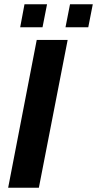

<svg xmlns="http://www.w3.org/2000/svg" viewBox="-20 -874 452 894"><path d="M18 0 151 -688H295L161 0ZM285 -747 306 -854H412L391 -747ZM74 -747 94 -854H199L178 -747Z"/></svg>

Font: Libra Sans Modern
Style: Bold Italic
Weight: 700
Italic angle: -12°
Foundry: Stefan Peev, Context Ltd
Version: Version 1.000